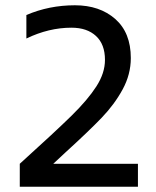

<svg xmlns="http://www.w3.org/2000/svg" viewBox="-20 -708 590 728"><path d="M55 -87Q191 -210 252 -270Q313 -330 345.5 -380.5Q378 -431 378 -481Q378 -540 344 -571.5Q310 -603 251 -603Q165 -603 80 -562V-651Q166 -688 264 -688Q358 -688 417 -636Q476 -584 476 -488Q476 -426 445 -369Q414 -312 365 -261Q316 -210 227 -129Q227 -129 182 -87H503V0H55Z"/></svg>

Font: Biryani
Style: Regular
Weight: 400
Designer: Dan Reynolds and Mathieu Reguer
Foundry: Dan Reynolds and Mathieu Reguer
Version: Version 1.004; ttfautohint (v1.1) -l 5 -r 5 -G 72 -x 0 -D la